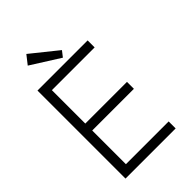

<svg xmlns="http://www.w3.org/2000/svg" viewBox="-249 -929 1018 1018"><g transform="rotate(-45 260.5 -419.5)"><path d="M61.5 -660H437.5V-607.5H117V-357H429.5V-305H117V-52.5H437.5V0H61.5ZM280 -688 118.5 -790 157 -839 305 -720Z"/></g></svg>

Font: League Spartan Thin Light
Style: Regular
Weight: 300
Version: Version 2.002